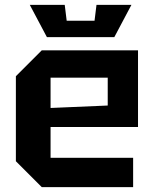

<svg xmlns="http://www.w3.org/2000/svg" viewBox="-20 -766 630 786"><path d="M45 -106V-454L151 -560H545V-246H187V-120H525V0H151ZM187 -324 421 -334V-448H187ZM375 -746H518L448 -614H172L102 -746H245L253 -681H367Z"/></svg>

Font: Tektur SemiBold
Style: Regular
Weight: 600
Designer: Adam Jagosz
Foundry: Adam Jagosz
Version: Version 1.005;gftools[0.9.30]